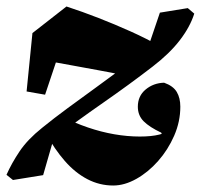

<svg xmlns="http://www.w3.org/2000/svg" viewBox="-33 -541 619 592"><path d="M316 31Q274 31 236.5 11.5Q199 -8 167 -44.5Q135 -81 108 -131L157 -182Q197 -162 238 -148Q279 -134 319.5 -127Q360 -120 398 -120Q416 -120 431 -121.5Q446 -123 458 -126Q470 -129 479 -132L476 -105L464 -132Q428 -149 410 -167Q392 -185 392 -212Q392 -245 416 -265Q440 -285 473 -286Q501 -276 512 -257.5Q523 -239 523 -212Q523 -166 504 -122.5Q485 -79 454.5 -44.5Q424 -10 387.5 10.5Q351 31 316 31ZM100 -1 7 14 -13 -2Q3 -38 27.5 -74.5Q52 -111 97 -147Q134 -177 175.5 -207.5Q217 -238 260.5 -269.5Q304 -301 345 -331.5Q386 -362 422 -390L460 -502L546 -516L566 -499Q553 -458 521.5 -417Q490 -376 438 -336Q403 -309 364 -280.5Q325 -252 284 -223.5Q243 -195 204.5 -167Q166 -139 132 -112ZM49 -259 67 -439 172 -521Q221 -505 271 -485.5Q321 -466 370 -444Q419 -422 463 -397L354 -308Q312 -317 270 -324.5Q228 -332 185.5 -340Q143 -348 100 -355L168 -434L106 -249Z"/></svg>

Font: Source Serif 4 Black
Style: Italic
Weight: 900
Italic angle: -12°
Designer: Frank Grießhammer
Foundry: Adobe Systems Incorporated
Version: Version 4.004;hotconv 1.0.116;makeotfexe 2.5.65601